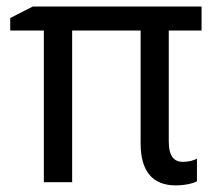

<svg xmlns="http://www.w3.org/2000/svg" viewBox="-20 -556 665 586"><path d="M538.1 -62C512.7 -62 495.1 -77.1 495.1 -124V-462.9H595.2V-536.1H80.1L11.2 -501V-462.9H113.8V0H200.2V-462.9H409.2V-118.2C409.2 -32.7 446.3 9.8 516.1 9.8C545.4 9.8 570.8 3.4 581.1 -2.9V-71.8C571.8 -66.4 556.2 -62 538.1 -62Z"/></svg>

Font: Avrile Sans
Style: Regular
Weight: 400
Designer: Monotype Design Team, Google (font), Stefan Peev (BGR Cyrillic), Cristiano Sobral (main changes)
Foundry: The Avrile Sans Project Authors
Version: Version 3.110